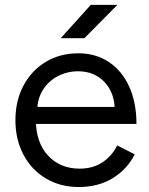

<svg xmlns="http://www.w3.org/2000/svg" viewBox="-20 -740 601 772"><path d="M42 -256.5Q42 -334.7 74.3 -395.6Q106.6 -456.6 163.9 -491.1Q221.2 -525.7 294.8 -525.7Q365.4 -525.7 418.4 -490.2Q471.3 -454.7 500 -390.6Q528.7 -326.5 528.7 -241.7H103.4L124.1 -259.5Q124.1 -167.9 172.7 -114.9Q221.3 -61.9 300.3 -61.9Q353.1 -61.9 391.1 -86.8Q429.2 -111.6 451.4 -155.3L521.7 -119.4Q490.9 -58.7 432.8 -23.4Q374.8 12 296.4 12Q222.7 12 164.9 -22.2Q107 -56.4 74.5 -117.7Q42 -179.1 42 -256.5ZM107.6 -310.1H463.4L441.6 -293.1Q441.6 -366.6 400.4 -410Q359.2 -453.4 293.7 -453.4Q250.6 -453.4 212.7 -433.9Q174.8 -414.4 152.2 -377.9Q129.7 -341.5 129.7 -293.8ZM344.9 -720.3H451.9L319.5 -586.5H224.3Z"/></svg>

Font: 寒蝉端黑体 Light
Style: Regular
Weight: 300
Designer: ChillDuanSans {Warren2060}; 
Source Han Sans {Ryoko NISHIZUKA 西塚涼子 (kana, bopomofo & ideographs); Paul D. Hunt (Latin, G
Foundry: ChillType&Adobe
Version: Version 1.300;Glyphs 3.3 (3306)